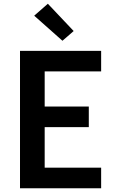

<svg xmlns="http://www.w3.org/2000/svg" viewBox="-20 -1007 640 1027"><path d="M87 0V-735H521V-625H219V-437H455V-327H219V-110H521V0ZM314 -789 163 -923 236 -987 374 -841Z"/></svg>

Font: Iosevka Aile Extrabold
Style: Regular
Weight: 800
Designer: Belleve Invis
Foundry: Belleve Invis
Version: Version 27.3.5; ttfautohint (v1.8.4)